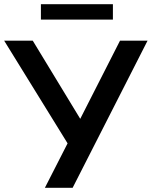

<svg xmlns="http://www.w3.org/2000/svg" viewBox="-34 -900 727 920"><path d="M181 0 301 -235V-195L-14 -705H123L363 -310H340L541 -705H673L314 0ZM162 -806V-880H507V-806Z"/></svg>

Font: Nunito Sans 12pt ExtraLight
Style: Regular
Weight: 200
Designer: Vernon Adams
Foundry: Vernon Adams
Version: Version 3.101;gftools[0.9.27]